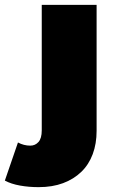

<svg xmlns="http://www.w3.org/2000/svg" viewBox="-114 -567 468 791"><path d="M45 204Q5 204 -31.5 197.5Q-68 191 -94 177L-40 20Q-16 33 11 33Q31 33 44.5 18Q58 3 58 -30V-547H284V-28Q284 25 268 68Q252 111 221 141Q190 171 146 187.5Q102 204 45 204Z"/></svg>

Font: Montserrat-Alt1 Black
Style: Regular
Weight: 900
Designer: Differentunic
Foundry: Differentunic
Version: Version 7.222